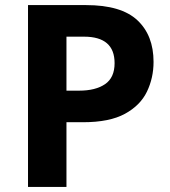

<svg xmlns="http://www.w3.org/2000/svg" viewBox="-20 -734 668 754"><path d="M318 -714Q456 -714 519.5 -654.5Q583 -595 583 -491Q583 -428 557 -374Q531 -320 470.5 -287Q410 -254 306 -254H241V0H90V-714ZM310 -590H241V-378H291Q355 -378 392.5 -403.5Q430 -429 430 -486Q430 -590 310 -590Z"/></svg>

Font: Noto Sans
Style: Bold
Weight: 700
Designer: Monotype Design Team
Foundry: Monotype Imaging Inc.
Version: Version 2.000;GOOG;noto-source:20170915:90ef993387c0; ttfaut